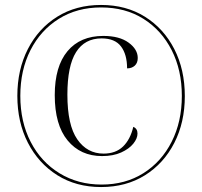

<svg xmlns="http://www.w3.org/2000/svg" viewBox="-20 -745 816 775"><path d="M388 10Q287 10 211 -38Q135 -86 92.5 -169Q50 -252 50 -358Q50 -464 92.5 -547Q135 -630 211 -677.5Q287 -725 388 -725Q489 -725 565 -677.5Q641 -630 683.5 -547Q726 -464 726 -357Q726 -251 683.5 -168Q641 -85 565 -37.5Q489 10 388 10ZM390 0Q486 0 559 -46Q632 -92 673 -173Q714 -254 714 -358Q714 -462 673 -542.5Q632 -623 559 -669Q486 -715 388 -715Q291 -715 217.5 -669Q144 -623 103 -542.5Q62 -462 62 -358Q62 -253 104 -172Q146 -91 220.5 -45.5Q295 0 390 0ZM392 -115Q305 -115 253 -178Q201 -241 201 -361Q201 -477 252.5 -538.5Q304 -600 397 -600Q462 -600 499 -573Q536 -546 536 -511Q536 -491 524 -480Q512 -469 493 -469Q493 -525 468.5 -557.5Q444 -590 390 -590Q322 -590 287 -534.5Q252 -479 252 -363Q252 -240 292 -182.5Q332 -125 398 -125Q447 -125 476.5 -153.5Q506 -182 518 -233Q535 -226 535 -206Q535 -186 518 -165Q501 -144 469 -129.5Q437 -115 392 -115Z"/></svg>

Font: Noto Serif Display SemiCondensed Light
Style: Regular
Weight: 300
Width: 4
Designer: Monotype Design Team
Foundry: Monotype Imaging Inc.
Version: Version 2.009